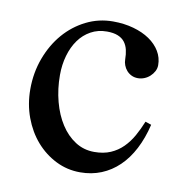

<svg xmlns="http://www.w3.org/2000/svg" viewBox="-61 -528 573 596"><g transform="rotate(10 225.0 -229.5)"><path d="M229 9.8Q188 9.8 152.3 -8.1Q116.7 -25.9 89.8 -56.6Q63 -87.4 47.6 -128.9Q32.2 -170.4 32.2 -217.8Q32.2 -270 49.3 -315.9Q66.4 -361.8 95.7 -395.8Q125 -429.7 164.6 -449.5Q204.1 -469.2 249 -469.2Q284.2 -469.2 313.7 -460.9Q343.3 -452.6 364.7 -438Q386.2 -423.3 398.2 -403.3Q410.2 -383.3 410.2 -359.9Q410.2 -349.6 405.3 -340.3Q400.4 -331.1 392.6 -324Q384.8 -316.9 375 -313Q365.2 -309.1 355 -309.1Q343.8 -309.1 334.7 -313.5Q325.7 -317.9 319.3 -325.2Q313 -332.5 309.6 -341.6Q306.2 -350.6 306.2 -359.9Q306.2 -376 303 -389.6Q299.8 -403.3 292 -413.6Q284.2 -423.8 270.5 -429.4Q256.8 -435.1 235.8 -435.1Q207.5 -435.1 185.1 -422.6Q162.6 -410.2 147.2 -388.7Q131.8 -367.2 123.5 -338.4Q115.2 -309.6 115.2 -276.9Q115.2 -232.9 125.7 -193.4Q136.2 -153.8 155.3 -124.3Q174.3 -94.7 201.2 -77.4Q228 -60.1 261.2 -60.1Q290.5 -60.1 312.5 -69.6Q334.5 -79.1 351.1 -95.7Q367.7 -112.3 379.9 -134Q392.1 -155.8 401.9 -180.2L420.9 -173.8Q410.6 -130.4 392.8 -96.2Q375 -62 350.6 -38.6Q326.2 -15.1 295.7 -2.7Q265.1 9.8 229 9.8Z"/></g></svg>

Font: Chandrasa
Style: Regular
Weight: 400
Designer: R.S. Wihananto
Foundry: R.S. Wihananto
Version: Version 2.0.1